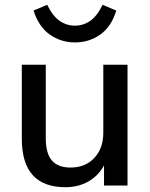

<svg xmlns="http://www.w3.org/2000/svg" viewBox="-20 -774 626 801"><path d="M512 -504V0H414V-84Q390 -40 348 -16.5Q306 7 253 7Q71 7 71 -195V-504H171V-196Q171 -134 196.5 -104.5Q222 -75 274 -75Q336 -75 373.5 -115Q411 -155 411 -221V-504ZM120 -730 177 -754Q199 -708 228 -687.5Q257 -667 293 -667Q328 -667 357 -687.5Q386 -708 408 -754L465 -730Q445 -663 398.5 -630Q352 -597 293 -597Q234 -597 187.5 -630Q141 -663 120 -730Z"/></svg>

Font: Muli SemiBold
Style: Regular
Weight: 600
Designer: Vernon Adams
Foundry: Vernon Adams
Version: Version 2.000